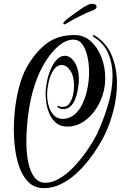

<svg xmlns="http://www.w3.org/2000/svg" viewBox="-20 -977 637 998"><path d="M209 1Q164 1 134 -25Q104 -51 86 -94.5Q68 -138 60 -192.5Q52 -247 52 -304Q52 -363 59.5 -422Q67 -481 81.5 -533Q96 -585 116 -622Q159 -701 218.5 -748Q278 -795 367 -795Q416 -795 452 -762.5Q488 -730 507.5 -679Q527 -628 527 -570Q527 -523 512 -478.5Q497 -434 470 -398Q443 -362 407.5 -340.5Q372 -319 331 -319Q291 -319 266 -343Q241 -367 229 -406Q217 -445 217 -489Q217 -519 224 -553.5Q231 -588 244 -618Q257 -648 275.5 -667.5Q294 -687 317 -687Q349 -687 371.5 -647Q394 -607 389 -542Q387 -526 383 -504Q379 -482 370.5 -460.5Q362 -439 347 -424.5Q332 -410 309 -410Q292 -410 281 -419Q278 -422 278 -424Q278 -429 288 -425Q293 -421 303 -421Q328 -421 341 -439.5Q354 -458 359.5 -483.5Q365 -509 365 -529Q365 -581 345.5 -610Q326 -639 301 -639Q276 -639 259 -614Q242 -589 233.5 -553Q225 -517 225 -485Q225 -452 234 -423.5Q243 -395 261 -377Q279 -359 305 -359Q340 -359 366 -380.5Q392 -402 409 -438Q426 -474 434.5 -517Q443 -560 443 -602Q443 -647 434 -685.5Q425 -724 407.5 -747.5Q390 -771 362 -771Q325 -771 289 -742Q253 -713 223.5 -668Q194 -623 175 -575Q145 -502 131 -411.5Q117 -321 117 -239Q117 -181 127 -132.5Q137 -84 159 -55.5Q181 -27 215 -27Q254 -27 294.5 -52.5Q335 -78 371.5 -118Q408 -158 437 -201Q466 -244 483 -278Q516 -348 540.5 -428.5Q565 -509 565 -584Q565 -646 543 -698.5Q521 -751 467 -785Q462 -789 462 -792Q462 -796 472 -793Q535 -753 561.5 -687Q588 -621 588 -544Q588 -477 571 -408Q554 -339 525 -278Q512 -251 490 -215Q468 -179 438 -141Q408 -103 372 -71Q336 -39 294.5 -19Q253 1 209 1ZM314 -850Q310 -850 309.5 -854.5Q309 -859 310 -860Q317 -869 333.5 -882Q350 -895 367.5 -907Q385 -919 392 -924Q419 -944 436 -951.5Q453 -959 463 -957Q482 -955 482 -942Q482 -932 469 -926Q434 -913 393.5 -892.5Q353 -872 322 -853Q316 -850 314 -850Z"/></svg>

Font: Festive
Style: Regular
Weight: 400
Designer: Robert E. Leuschke
Foundry: Robert E. Leuschke
Version: Version 1.101; ttfautohint (v1.8.3)